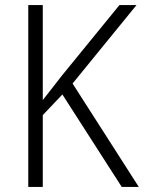

<svg xmlns="http://www.w3.org/2000/svg" viewBox="-20 -734 565 754"><path d="M525 0 265 -406 516 -714H449L223 -437C194 -399 168 -367 148 -341V-714H91V0H148V-282L225 -363L458 0Z"/></svg>

Font: Noto Sans Ethiopic SemiCondensed Light
Style: Regular
Weight: 300
Width: 4
Designer: Monotype Design Team
Foundry: Monotype Imaging Inc.
Version: Version 2.102